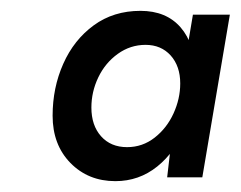

<svg xmlns="http://www.w3.org/2000/svg" viewBox="-20 -727 444 354"><path d="M77 -513.7Q77 -565.2 96.6 -609.3Q116.2 -653.5 152.7 -680.2Q189.2 -707 239 -707Q286.5 -707 313 -676.5Q339.5 -646 339.5 -592.8Q339.5 -538 321.5 -492.5Q303.5 -447 269.9 -420Q236.3 -393 192.7 -393Q142.7 -393 109.8 -426.6Q77 -460.2 77 -513.7ZM312.3 -573.2Q312.3 -605 294.7 -624.7Q277 -644.3 248.3 -644.3Q220.3 -644.3 197.2 -627.7Q174 -611 161.2 -584.3Q148.5 -557.7 148.5 -528.7Q148.5 -495.8 166.3 -475.8Q184.2 -455.7 214.3 -455.7Q242.7 -455.7 265.1 -473.2Q287.5 -490.7 299.9 -517.8Q312.3 -545 312.3 -573.2ZM294.7 -456 335.7 -700H403.8L353 -400H288.2Z"/></svg>

Font: Oak Sans Light Italic
Style: Regular
Weight: 400
Italic angle: -9.5°
Foundry: Erik Kennedy, Walven
Version: Version 1.000;Glyphs 3.1.2 (3151)